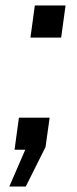

<svg xmlns="http://www.w3.org/2000/svg" viewBox="-20 -546 282 700"><path d="M107 -526H219L203 -409H91ZM72 0H33L49 -117H161L146 -10L74 134H14Z"/></svg>

Font: Archivo Narrow Medium
Style: Italic
Weight: 500
Italic angle: -8°
Designer: Hector Gatti
Foundry: Omnibus-Type
Version: Version 2.001